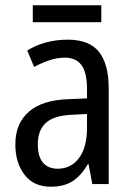

<svg xmlns="http://www.w3.org/2000/svg" viewBox="-20 -696 500 726"><path d="M236 -546Q318 -546 354.5 -499.5Q391 -453 391 -363V0H329L315 -75H312Q287 -32 254.5 -11Q222 10 172 10Q107 10 72.5 -35.5Q38 -81 38 -150Q38 -229 89 -273.5Q140 -318 239 -321L309 -324V-359Q309 -422 288 -450Q267 -478 225 -478Q197 -478 168 -468.5Q139 -459 109 -443L83 -505Q115 -525 154 -535.5Q193 -546 236 -546ZM252 -262Q183 -259 153 -231Q123 -203 123 -151Q123 -103 143 -80.5Q163 -58 198 -58Q248 -58 278.5 -98Q309 -138 309 -213V-265ZM363 -676V-612H104V-676Z"/></svg>

Font: Noto Sans Malayalam Condensed
Style: Regular
Weight: 400
Width: 3
Designer: Jelle Bosma - Monotype Design Team
Foundry: Monotype Imaging Inc.
Version: Version 2.104; ttfautohint (v1.8.4.7-5d5b)